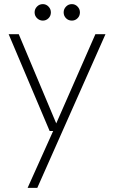

<svg xmlns="http://www.w3.org/2000/svg" viewBox="-20 -692 553 932"><path d="M114 220 238 -56H221L22 -526H71L253 -93L443 -526H492L161 220ZM188 -592Q172 -592 160 -603.5Q148 -615 148 -632Q148 -648 159.5 -660Q171 -672 188 -672Q204 -672 215.5 -660Q227 -648 227 -632Q227 -615 215.5 -603.5Q204 -592 188 -592ZM329 -592Q312 -592 300.5 -603.5Q289 -615 289 -632Q289 -648 300.5 -660Q312 -672 329 -672Q345 -672 356.5 -660Q368 -648 368 -632Q368 -615 356.5 -603.5Q345 -592 329 -592Z"/></svg>

Font: DM Sans 9pt ExtraLight
Style: Regular
Weight: 250
Version: Version 4.004;gftools[0.9.30]